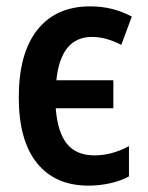

<svg xmlns="http://www.w3.org/2000/svg" viewBox="-20 -573 464 603"><path d="M258 10Q153 10 96 -61Q39 -132 39 -267Q39 -406 97.5 -479.5Q156 -553 263 -553Q301 -553 333.5 -544.5Q366 -536 394 -521L361 -432Q313 -457 269 -457Q171 -457 157 -321H336V-233H155Q161 -157 190.5 -121Q220 -85 277 -85Q331 -85 385 -114V-19Q360 -5 326 2.5Q292 10 258 10Z"/></svg>

Font: Noto Sans Condensed SemiBold
Style: Regular
Weight: 600
Width: 3
Designer: Monotype Design Team
Foundry: Monotype Imaging Inc.
Version: Version 2.013; ttfautohint (v1.8.4.7-5d5b)